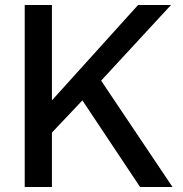

<svg xmlns="http://www.w3.org/2000/svg" viewBox="-20 -749 732 769"><path d="M541 0 310 -347 188 -218V0H79V-729H188V-347L533 -729H665L385 -426L671 0Z"/></svg>

Font: Mona Sans Medium
Style: Regular
Weight: 500
Designer: Deni Anggara
Foundry: GitHub
Version: Version 2.000;Glyphs 3.2.3 (3260)